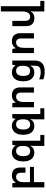

<svg xmlns="http://www.w3.org/2000/svg" viewBox="1662 -2462 1047 4411"><g transform="rotate(-90 2185.5 -256.5)"><path d="M86 238V-497H180L195 -422H202Q215 -447 237 -466Q259 -485 289.5 -496Q320 -507 359 -507Q416 -507 457 -486Q498 -465 520 -423.5Q542 -382 542 -321V-195H422V-296Q422 -354 397 -382Q372 -410 327 -410Q290 -410 262.5 -390.5Q235 -371 220.5 -331.5Q206 -292 206 -233V238ZM140 -92H558V0H140Z M1038 238V23Q1038 2 1039.5 -23Q1041 -48 1044 -76H1037Q1016 -36 977.5 -13.5Q939 9 885 9Q821 9 775.5 -22Q730 -53 706 -111Q682 -169 682 -247Q682 -327 706 -385Q730 -443 777 -475Q824 -507 891 -507Q943 -507 981.5 -485Q1020 -463 1044 -424H1049L1064 -497H1158V146H1291V238ZM917 -87Q977 -87 1007.5 -126.5Q1038 -166 1038 -247V-255Q1038 -331 1009.5 -370.5Q981 -410 919 -410Q883 -410 857 -391.5Q831 -373 817.5 -336.5Q804 -300 804 -246Q804 -167 832 -127Q860 -87 917 -87Z M1650 238V23Q1650 2 1651.5 -23Q1653 -48 1656 -76H1649Q1628 -36 1589.5 -13.5Q1551 9 1497 9Q1433 9 1387.5 -22Q1342 -53 1318 -111Q1294 -169 1294 -247Q1294 -327 1318 -385Q1342 -443 1389 -475Q1436 -507 1503 -507Q1555 -507 1593.5 -485Q1632 -463 1656 -424H1661L1676 -497H1770V146H1903V238ZM1529 -87Q1589 -87 1619.5 -126.5Q1650 -166 1650 -247V-255Q1650 -331 1621.5 -370.5Q1593 -410 1531 -410Q1495 -410 1469 -391.5Q1443 -373 1429.5 -336.5Q1416 -300 1416 -246Q1416 -167 1444 -127Q1472 -87 1529 -87Z M1927 0V-497H2021L2036 -422H2043Q2056 -447 2078 -466Q2100 -485 2130.5 -496Q2161 -507 2200 -507Q2257 -507 2298 -486Q2339 -465 2361 -423.5Q2383 -382 2383 -321V0H2263V-296Q2263 -354 2238 -382Q2213 -410 2168 -410Q2131 -410 2103.5 -390.5Q2076 -371 2061.5 -331.5Q2047 -292 2047 -233V0Z M2735 247Q2688 247 2649 239Q2610 231 2569 216V120Q2605 135 2645.5 145Q2686 155 2737 155Q2789 155 2820.5 141.5Q2852 128 2866 103Q2880 78 2880 45V20Q2880 -2 2881 -24.5Q2882 -47 2886 -76H2878Q2857 -34 2818 -12.5Q2779 9 2726 9Q2664 9 2618 -21Q2572 -51 2547.5 -108.5Q2523 -166 2523 -246Q2523 -329 2548 -387Q2573 -445 2620 -476Q2667 -507 2732 -507Q2784 -507 2822 -486.5Q2860 -466 2884 -427H2890L2905 -497H3000V14Q3000 91 2973.5 142.5Q2947 194 2889 220.5Q2831 247 2735 247ZM2759 -88Q2791 -88 2814 -99Q2837 -110 2851.5 -131Q2866 -152 2873 -181.5Q2880 -211 2880 -248V-255Q2880 -305 2868 -339.5Q2856 -374 2829.5 -392Q2803 -410 2760 -410Q2723 -410 2698 -391.5Q2673 -373 2659.5 -336.5Q2646 -300 2646 -245Q2646 -165 2675 -126.5Q2704 -88 2759 -88Z M3172 0V-497H3266L3281 -422H3288Q3301 -447 3323 -466Q3345 -485 3375.5 -496Q3406 -507 3445 -507Q3502 -507 3543 -486Q3584 -465 3606 -423.5Q3628 -382 3628 -321V0H3508V-296Q3508 -354 3483 -382Q3458 -410 3413 -410Q3376 -410 3348.5 -390.5Q3321 -371 3306.5 -331.5Q3292 -292 3292 -233V0Z M4248 146H4371V238H4128V-1Q4128 -20 4129.5 -38Q4131 -56 4135 -75H4128Q4115 -51 4094 -31.5Q4073 -12 4043 -1Q4013 10 3975 10Q3917 10 3876 -11.5Q3835 -33 3813 -74.5Q3791 -116 3791 -177V-497H3912V-201Q3912 -144 3937.5 -115.5Q3963 -87 4006 -87Q4044 -87 4071.5 -107Q4099 -127 4113.5 -166.5Q4128 -206 4128 -264V-760H4248Z"/></g></svg>

Font: Noto Sans Armenian SemiBold
Style: Regular
Weight: 600
Designer: Monotype Design Team
Foundry: Monotype Imaging Inc.
Version: Version 2.007